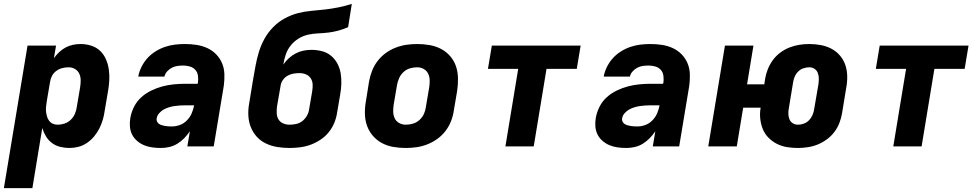

<svg xmlns="http://www.w3.org/2000/svg" viewBox="-35 -755 5055 990"><path d="M-15 215 107 -520H254L243 -455Q255 -472 270.5 -486.5Q286 -501 304 -510.5Q322 -520 341.5 -524Q361 -528 380 -528Q409 -528 435.5 -519.5Q462 -511 481 -493Q500 -475 511 -450Q522 -425 526 -397.5Q530 -370 528.5 -341.5Q527 -313 522 -285L505 -185Q502 -162 495.5 -139Q489 -116 478 -94Q467 -72 451 -52.5Q435 -33 414 -18.5Q393 -4 369.5 2Q346 8 323 8Q298 8 274.5 2Q251 -4 232.5 -18Q214 -32 202 -52Q190 -72 183 -95L132 215ZM262 -112Q280 -112 298 -118Q316 -124 330 -137.5Q344 -151 351.5 -169Q359 -187 361 -204L378 -304Q381 -323 381 -341Q381 -359 374 -374.5Q367 -390 352 -399Q337 -408 319 -408Q303 -408 286.5 -404Q270 -400 255.5 -389.5Q241 -379 233 -363.5Q225 -348 223 -332L206 -232Q204 -219 202.5 -205.5Q201 -192 202.5 -179Q204 -166 207.5 -154Q211 -142 218.5 -132Q226 -122 237.5 -117Q249 -112 262 -112Z M795 8Q772 8 750 5Q728 2 708.5 -6Q689 -14 672.5 -28Q656 -42 646.5 -60.5Q637 -79 635 -101.5Q633 -124 637 -147Q642 -176 656 -204Q670 -232 693 -253Q716 -274 745 -288Q774 -302 802.5 -309.5Q831 -317 860.5 -320Q890 -323 919 -323H984L986 -331Q988 -348 985.5 -365.5Q983 -383 972 -395Q961 -407 944.5 -412Q928 -417 910 -417Q895 -417 880 -415Q865 -413 851.5 -406Q838 -399 827 -387Q816 -375 813 -360H678Q682 -385 694.5 -410Q707 -435 725 -455Q743 -475 767 -490Q791 -505 816.5 -513.5Q842 -522 867.5 -525Q893 -528 919 -528Q949 -528 978.5 -523.5Q1008 -519 1034 -507Q1060 -495 1079.5 -475Q1099 -455 1110 -429Q1121 -403 1122 -373Q1123 -343 1119 -313L1067 0H931L944 -78Q931 -59 915 -42.5Q899 -26 879.5 -14Q860 -2 838 3Q816 8 795 8ZM851 -103Q872 -103 892.5 -110.5Q913 -118 929 -134.5Q945 -151 953.5 -171Q962 -191 966 -212H920Q906 -212 891.5 -211Q877 -210 863.5 -208Q850 -206 835.5 -201.5Q821 -197 808.5 -190Q796 -183 785.5 -171Q775 -159 773 -145Q771 -137 774.5 -129Q778 -121 784.5 -116.5Q791 -112 799 -109.5Q807 -107 816 -105.5Q825 -104 834 -103.5Q843 -103 851 -103Z M1458 8Q1426 8 1395 3Q1364 -2 1336.5 -15Q1309 -28 1289 -50Q1269 -72 1258 -100Q1247 -128 1245.5 -159.5Q1244 -191 1250 -223L1271 -351Q1277 -386 1283.5 -420.5Q1290 -455 1300.5 -489Q1311 -523 1329 -555.5Q1347 -588 1373.5 -615Q1400 -642 1433 -660Q1466 -678 1500.5 -687Q1535 -696 1570 -699Q1605 -702 1640 -706Q1675 -710 1710 -717Q1745 -724 1779 -735L1760 -615Q1735 -604 1709 -597Q1683 -590 1657.5 -587Q1632 -584 1606.5 -583Q1581 -582 1555 -576.5Q1529 -571 1505 -556.5Q1481 -542 1464 -520.5Q1447 -499 1438.5 -474Q1430 -449 1426 -423L1425 -421Q1438 -440 1454.5 -455Q1471 -470 1490.5 -480Q1510 -490 1530.5 -494Q1551 -498 1571 -498Q1599 -498 1625.5 -491Q1652 -484 1672 -467.5Q1692 -451 1704.5 -427.5Q1717 -404 1721.5 -377.5Q1726 -351 1725 -323Q1724 -295 1719 -267L1703 -173Q1699 -146 1688 -120Q1677 -94 1659 -72Q1641 -50 1616.5 -34Q1592 -18 1566 -8.5Q1540 1 1512 4.5Q1484 8 1458 8ZM1458 -112Q1475 -112 1493 -116Q1511 -120 1525 -131.5Q1539 -143 1548 -159Q1557 -175 1559 -192L1575 -286Q1578 -304 1577 -321Q1576 -338 1567 -351.5Q1558 -365 1542.5 -371.5Q1527 -378 1510 -378Q1495 -378 1479 -375.5Q1463 -373 1448.5 -365Q1434 -357 1424 -343Q1414 -329 1412 -314L1393 -204Q1391 -186 1392 -169Q1393 -152 1401.5 -138.5Q1410 -125 1425.5 -118.5Q1441 -112 1458 -112Z M2057 8Q2024 8 1992.5 2.5Q1961 -3 1934 -17.5Q1907 -32 1887 -55.5Q1867 -79 1857 -108Q1847 -137 1846.5 -169.5Q1846 -202 1852 -235L1868 -335Q1873 -363 1883.5 -390Q1894 -417 1912 -440.5Q1930 -464 1954 -481.5Q1978 -499 2005.5 -509.5Q2033 -520 2060.5 -524Q2088 -528 2116 -528Q2149 -528 2180.5 -522.5Q2212 -517 2239.5 -502.5Q2267 -488 2287 -464.5Q2307 -441 2316.5 -412Q2326 -383 2326.5 -350.5Q2327 -318 2322 -285L2305 -185Q2301 -157 2290.5 -130Q2280 -103 2262 -79.5Q2244 -56 2219.5 -38.5Q2195 -21 2168 -10.5Q2141 0 2113 4Q2085 8 2057 8ZM2057 -112Q2076 -112 2094.5 -117.5Q2113 -123 2128 -136.5Q2143 -150 2151 -168Q2159 -186 2161 -204L2178 -304Q2181 -323 2180.5 -341.5Q2180 -360 2172.5 -375.5Q2165 -391 2149.5 -399.5Q2134 -408 2116 -408Q2097 -408 2078.5 -402.5Q2060 -397 2045.5 -383.5Q2031 -370 2023 -352Q2015 -334 2012 -316L1995 -216Q1992 -197 1992.5 -178.5Q1993 -160 2000.5 -144.5Q2008 -129 2023.5 -120.5Q2039 -112 2057 -112Z M2571 0 2637 -400H2481L2501 -520H2959L2939 -400H2783L2717 0Z M3195 8Q3172 8 3150 5Q3128 2 3108.5 -6Q3089 -14 3072.5 -28Q3056 -42 3046.5 -60.5Q3037 -79 3035 -101.5Q3033 -124 3037 -147Q3042 -176 3056 -204Q3070 -232 3093 -253Q3116 -274 3145 -288Q3174 -302 3202.5 -309.5Q3231 -317 3260.5 -320Q3290 -323 3319 -323H3384L3386 -331Q3388 -348 3385.5 -365.5Q3383 -383 3372 -395Q3361 -407 3344.5 -412Q3328 -417 3310 -417Q3295 -417 3280 -415Q3265 -413 3251.5 -406Q3238 -399 3227 -387Q3216 -375 3213 -360H3078Q3082 -385 3094.5 -410Q3107 -435 3125 -455Q3143 -475 3167 -490Q3191 -505 3216.5 -513.5Q3242 -522 3267.5 -525Q3293 -528 3319 -528Q3349 -528 3378.5 -523.5Q3408 -519 3434 -507Q3460 -495 3479.5 -475Q3499 -455 3510 -429Q3521 -403 3522 -373Q3523 -343 3519 -313L3467 0H3331L3344 -78Q3331 -59 3315 -42.5Q3299 -26 3279.5 -14Q3260 -2 3238 3Q3216 8 3195 8ZM3251 -103Q3272 -103 3292.5 -110.5Q3313 -118 3329 -134.5Q3345 -151 3353.5 -171Q3362 -191 3366 -212H3320Q3306 -212 3291.5 -211Q3277 -210 3263.5 -208Q3250 -206 3235.5 -201.5Q3221 -197 3208.5 -190Q3196 -183 3185.5 -171Q3175 -159 3173 -145Q3171 -137 3174.5 -129Q3178 -121 3184.5 -116.5Q3191 -112 3199 -109.5Q3207 -107 3216 -105.5Q3225 -104 3234 -103.5Q3243 -103 3251 -103Z M4079 8Q4050 8 4022.5 3.5Q3995 -1 3970.5 -13.5Q3946 -26 3927 -45.5Q3908 -65 3898 -90Q3888 -115 3885 -143Q3882 -171 3887 -200H3797L3764 0H3617L3703 -520H3850L3817 -320H3906L3910 -348Q3914 -373 3924 -398Q3934 -423 3950 -445Q3966 -467 3988 -483.5Q4010 -500 4035.5 -510Q4061 -520 4086.5 -524Q4112 -528 4138 -528Q4168 -528 4197.5 -522.5Q4227 -517 4252.5 -503.5Q4278 -490 4296.5 -468Q4315 -446 4324 -419Q4333 -392 4333.5 -361.5Q4334 -331 4328 -300L4307 -172Q4303 -147 4293.5 -122Q4284 -97 4267.5 -75Q4251 -53 4228.5 -36.5Q4206 -20 4181.5 -10Q4157 0 4130.5 4Q4104 8 4079 8ZM4079 -112Q4094 -112 4109.5 -117.5Q4125 -123 4136.5 -135Q4148 -147 4154.5 -162Q4161 -177 4163 -192L4185 -320Q4187 -335 4187 -350Q4187 -365 4182 -378.5Q4177 -392 4165 -400Q4153 -408 4138 -408Q4122 -408 4106.5 -402.5Q4091 -397 4079.5 -385Q4068 -373 4062 -358Q4056 -343 4054 -328L4033 -200Q4030 -185 4030 -170Q4030 -155 4035 -141.5Q4040 -128 4052 -120Q4064 -112 4079 -112Z M4571 0 4637 -400H4481L4501 -520H4959L4939 -400H4783L4717 0Z"/></svg>

Font: Iosevka Aile Heavy Oblique
Style: Regular
Weight: 900
Italic angle: -9°
Designer: Belleve Invis
Foundry: Belleve Invis
Version: Version 31.1.0; ttfautohint (v1.8.4)